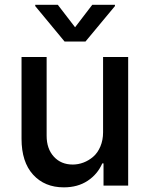

<svg xmlns="http://www.w3.org/2000/svg" viewBox="-20 -787 634 814"><path d="M225.1 -766.6 298.3 -671.4 371.1 -766.6H467.3V-761.2L342.3 -610.8H253.9L129.4 -761.2V-766.6ZM417 -226.1V-545.4H523.4V0H418.9V-94.2H413.6Q393.6 -48.3 351.6 -20.5Q309.6 7.3 250.5 7.3Q169.4 7.3 120.4 -46.4Q71.3 -100.1 71.3 -198.7V-545.4H177.7V-211.4Q177.7 -156.2 208.3 -122.8Q238.8 -89.4 288.6 -89.4Q311.5 -89.4 334 -97.9Q356.4 -106.4 375.2 -122.6Q394 -138.7 405.5 -165.8Q417 -192.9 417 -226.1Z"/></svg>

Font: Interop Med
Style: Regular
Weight: 500
Designer: Rasmus Andersson, Google, Jang Haemin
Foundry: jhaemin
Version: Version 1.007